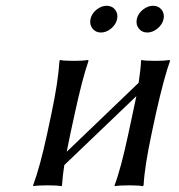

<svg xmlns="http://www.w3.org/2000/svg" viewBox="-20 -639 617 662"><path d="M238.3 -250 223.1 -180.2 210 -115.7 458 -353.5Q465.3 -402.3 466.3 -429.2L467.8 -432.1Q481 -429.2 516.1 -429.2Q531.2 -429.2 543.5 -429.9Q555.7 -430.7 560.5 -431.6L564.9 -432.1L566.4 -429.2Q546.4 -375 518.1 -250L502.9 -179.2Q478.5 -64.9 475.1 0L472.2 2.9Q459 0 424.8 0Q409.2 0 397 0.7Q384.8 1.5 379.9 2L375.5 2.9L375 0Q397 -57.6 422.9 -179.2L438 -250Q449.7 -304.2 450.2 -307.6L201.7 -69.8Q196.3 -36.1 193.8 0L191.4 2.9Q178.2 0 144 0Q128.4 0 116 0.7Q103.5 1.5 98.6 2L94.2 2.9V0Q118.2 -64.5 143.1 -180.2L157.7 -249Q180.2 -355 185.1 -429.2L187 -432.1Q200.2 -429.2 235.4 -429.2Q250.5 -429.2 262.7 -429.9Q274.9 -430.7 279.3 -431.6L283.7 -432.1L285.2 -429.2Q264.6 -370.6 238.3 -250ZM298.8 -540.8Q288.1 -554.7 292 -573.2Q295.9 -591.8 312.5 -605.5Q329.1 -619.1 347.7 -619.1Q366.2 -619.1 377 -605.5Q387.7 -591.8 383.8 -573.2Q379.9 -554.7 363.3 -540.8Q346.7 -526.9 328.1 -526.9Q309.6 -526.9 298.8 -540.8ZM458.5 -540.8Q447.8 -554.7 451.7 -573.2Q455.6 -591.8 472.4 -605.5Q489.3 -619.1 507.8 -619.1Q526.4 -619.1 537.1 -605.5Q547.9 -591.8 543.9 -573.2Q540 -554.7 523.2 -540.8Q506.3 -526.9 487.8 -526.9Q469.2 -526.9 458.5 -540.8Z"/></svg>

Font: Linux Biolinum G
Style: Italic
Weight: 400
Italic angle: -12°
Designer: Philipp H. Poll
Foundry: Philipp H. Poll
Version: Version 0.5.1